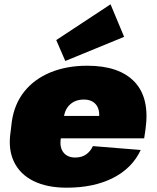

<svg xmlns="http://www.w3.org/2000/svg" viewBox="-20 -858 728 891"><path d="M290 13Q198 13 135.5 -18Q73 -49 45 -107Q17 -165 29 -245L35 -295Q47 -376 93 -433.5Q139 -491 214 -522Q289 -553 385 -553Q534 -553 605 -477.5Q676 -402 655 -256L649 -216H220L234 -320H477L436 -282L439 -306Q445 -348 426 -372Q407 -396 369 -396Q331 -396 306 -374Q281 -352 276 -312L262 -214Q256 -174 274.5 -150.5Q293 -127 329 -127Q360 -127 380.5 -142Q401 -157 411 -180L633 -162Q594 -78 505 -32.5Q416 13 290 13ZM556 -687 283 -575 241 -672 493 -838Z"/></svg>

Font: Pathway Extreme SemiCondensed Black
Style: Italic
Weight: 900
Width: 4
Italic angle: -8°
Version: Version 1.001;gftools[0.9.26]